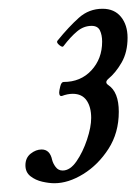

<svg xmlns="http://www.w3.org/2000/svg" viewBox="-20 -664 311 438"><path d="M104 -246Q92 -246 76.5 -249.5Q61 -253 49.5 -262Q38 -271 38 -287Q38 -304 50 -313.5Q62 -323 75 -323Q94 -323 99 -299Q101 -291 107 -283Q113 -275 123 -275Q140 -275 154.5 -296Q169 -317 178.5 -345.5Q188 -374 188 -395Q188 -420 177.5 -435Q167 -450 146 -450Q134 -450 121 -445Q115 -444 115 -453Q115 -457 117.5 -467Q120 -477 125 -477Q164 -477 188.5 -503.5Q213 -530 213 -569Q213 -584 208 -594.5Q203 -605 189 -605Q171 -605 156 -592.5Q141 -580 125 -559Q123 -555 115.5 -561Q108 -567 111 -571Q137 -603 160 -623.5Q183 -644 214 -644Q241 -644 256 -625.5Q271 -607 271 -578Q271 -545 257.5 -521.5Q244 -498 227 -484Q218 -476 227 -470Q251 -454 251 -409Q251 -361 227.5 -324.5Q204 -288 170 -267Q136 -246 104 -246Z"/></svg>

Font: Junicode Two Beta Condensed
Style: Italic
Weight: 400
Width: 3
Italic angle: -9°
Version: Version 1.053; ttfautohint (v1.8.4)